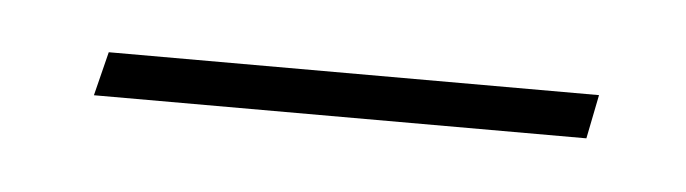

<svg xmlns="http://www.w3.org/2000/svg" viewBox="-22 -320 311 87"><g transform="rotate(5 133.5 -277.0)"><path d="M21 -267H245L249 -287H26Z"/></g></svg>

Font: Noto Serif Display Condensed Medium
Style: Italic
Weight: 500
Width: 3
Italic angle: -12°
Designer: Monotype Design Team
Foundry: Monotype Imaging Inc.
Version: Version 2.009